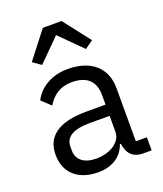

<svg xmlns="http://www.w3.org/2000/svg" viewBox="-142 -859 819 964"><g transform="rotate(-20 267.0 -376.5)"><path d="M202 -765 91 -622 135 -591 252 -708 369 -591 413 -622 302 -765ZM505 0V-70H446V-354C446 -463 372 -528 248 -528C155 -528 93 -482 65 -427L113 -382C141 -429 182 -459 244 -459C326 -459 366 -419 366 -346V-295H264C114 -295 44 -241 44 -144C44 -48 108 12 217 12C289 12 344 -21 366 -84H371C377 -36 401 0 460 0ZM230 -56C168 -56 128 -85 128 -136V-157C128 -207 169 -235 260 -235H366V-150C366 -97 309 -56 230 -56Z"/></g></svg>

Font: IBM Plex Devanagari
Style: Regular
Weight: 400
Designer: Mike Abbink, Paul van der Laan, Pieter van Rosmalen, Erin McLaughlin
Foundry: Bold Monday
Version: Version 1.0